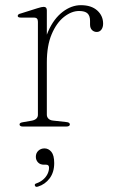

<svg xmlns="http://www.w3.org/2000/svg" viewBox="-20 -489 438 742"><path d="M145 -252.5Q145 -320 166.5 -368.5Q188 -417 222 -443Q256 -469 292.5 -469Q333 -469 355.8 -448.5Q378.5 -428 378.5 -397.5Q378.5 -383.5 371.8 -374.5Q365 -365.5 354 -365.5Q343 -365.5 335.5 -373Q328 -380.5 328 -394V-408.5Q328 -428 318.2 -437.2Q308.5 -446.5 285.5 -446.5Q256.5 -446.5 227.5 -423.8Q198.5 -401 179.8 -357Q161 -313 161 -247.5ZM161 -449V-324V-46Q161 -36.5 167.5 -30.2Q174 -24 185 -23L234.5 -17.5Q242 -17 246 -14.8Q250 -12.5 250 -8Q250 -4.5 246.5 -2.2Q243 0 236.5 0H68Q62 0 58.8 -2.2Q55.5 -4.5 55.5 -8Q55.5 -12 59.2 -14Q63 -16 70 -17L102 -22.5Q113.5 -24.5 120 -30.2Q126.5 -36 126.5 -45.5V-405Q126.5 -413 123 -417Q119.5 -421 110.5 -421H61.5Q54 -421 51.2 -422.8Q48.5 -424.5 48.5 -427.5Q48.5 -430.5 51 -433Q53.5 -435.5 60.5 -437L124 -457Q133 -460 139 -461.2Q145 -462.5 149 -462.5Q155 -462.5 158 -459.2Q161 -456 161 -449ZM150 147.5Q135 147.5 126.8 138.5Q118.5 129.5 118.5 117Q118.5 102.5 128.2 93.5Q138 84.5 152 84.5Q167.5 84.5 178.5 97.8Q189.5 111 189.5 141.5Q189.5 176.5 172 200Q154.5 223.5 127 232Q122 233.5 119.2 232.8Q116.5 232 115 228.5Q113.5 225.5 115.2 223Q117 220.5 121 219.5Q136.5 214 147.2 204.5Q158 195 163.8 183Q169.5 171 169.5 159Q169.5 147.5 158.5 147.5Z"/></svg>

Font: Fraunces Thin
Style: Regular
Weight: 250
Version: Version 1.000;[b76b70a41]